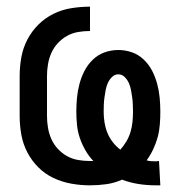

<svg xmlns="http://www.w3.org/2000/svg" viewBox="-20 -548 540 576"><path d="M447 8Q421 8 395.5 4Q370 0 346 -9Q324 1 299.5 4.5Q275 8 250 8Q222 8 194 3Q166 -2 140.5 -14Q115 -26 95 -46Q75 -66 62 -91Q49 -116 44 -144Q39 -172 39 -200V-320Q39 -348 44 -376Q49 -404 62 -429Q75 -454 95 -474Q115 -494 140.5 -506.5Q166 -519 194 -523.5Q222 -528 250 -528V-455Q232 -455 214.5 -452Q197 -449 181.5 -440.5Q166 -432 153.5 -418.5Q141 -405 134 -389Q127 -373 124 -355.5Q121 -338 121 -320V-200Q121 -182 124 -164.5Q127 -147 134 -131Q141 -115 153.5 -101.5Q166 -88 181.5 -79.5Q197 -71 214.5 -68Q232 -65 250 -65H260Q246 -80 236 -97.5Q226 -115 219.5 -134Q213 -153 211 -173Q209 -193 209 -213Q209 -234 211 -255Q213 -276 218.5 -296.5Q224 -317 233.5 -335.5Q243 -354 258.5 -369Q274 -384 294 -391Q314 -398 335 -398Q356 -398 376 -391Q396 -384 411.5 -369Q427 -354 436.5 -335.5Q446 -317 451.5 -296.5Q457 -276 459 -255Q461 -234 461 -213Q461 -194 459.5 -174.5Q458 -155 453 -136.5Q448 -118 439.5 -100Q431 -82 420 -67Q426 -65 433 -64.5Q440 -64 448 -64Q450 -64 452.5 -64.5Q455 -65 457 -65L461 8ZM341 -99Q351 -110 359 -123.5Q367 -137 371.5 -152Q376 -167 377.5 -182.5Q379 -198 379 -213Q379 -224 378.5 -235Q378 -246 376.5 -256.5Q375 -267 373 -278Q371 -289 366.5 -299Q362 -309 354 -317Q346 -325 335 -325Q324 -325 316 -317Q308 -309 303.5 -299Q299 -289 297 -278Q295 -267 293.5 -256.5Q292 -246 291.5 -235Q291 -224 291 -213Q291 -197 293.5 -181Q296 -165 302 -150Q308 -135 318 -122Q328 -109 341 -99Z"/></svg>

Font: Iosevka Term Curly Medium
Style: Regular
Weight: 500
Designer: Belleve Invis
Foundry: Belleve Invis
Version: Version 32.3.0